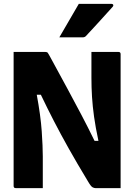

<svg xmlns="http://www.w3.org/2000/svg" viewBox="-20 -967 690 987"><path d="M200 0H61Q50 0 50 -11V-700H213Q222 -700 225.5 -695.5Q229 -691 243 -665Q290 -579 327.5 -509.5Q365 -440 398.5 -376.5Q432 -313 466 -243H486Q471 -313 463.5 -367Q456 -421 453 -469Q450 -517 450 -567V-700H589Q600 -700 600 -689V0H470Q464 0 455.5 -4.5Q447 -9 432 -35Q374 -131 332.5 -205Q291 -279 257 -345Q223 -411 190 -480H169Q189 -372 194.5 -292.5Q200 -213 200 -163ZM385 -947H554Q560 -947 562 -942.5Q564 -938 560 -933Q541 -912 526.5 -896Q512 -880 498 -864.5Q484 -849 466 -829.5Q448 -810 421 -781Q415 -775 405 -775H285Q311 -821 335 -861Q359 -901 385 -947Z"/></svg>

Font: Recursive Sn Lnr St XBd
Style: Regular
Weight: 800
Version: Version 1.079;hotconv 1.0.112;makeotfexe 2.5.65598; ttfautoh